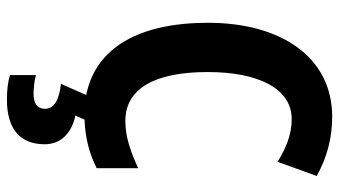

<svg xmlns="http://www.w3.org/2000/svg" viewBox="-238 -526 1004 569"><g transform="rotate(90 264.5 -242.0)"><path d="M408 128C408 79 374 48 323 37L335 10C389 8 435 -4 479 -26V-149C431 -127 387 -111 339 -111C243 -111 194 -198 194 -355C194 -502 241 -604 334 -604C379 -604 420 -587 460 -562L502 -678C447 -709 388 -724 327 -724C148 -724 48 -570 48 -356C48 -153 121 -23 262 5L229 80C278 85 303 101 303 127C303 150 287 161 259 161C243 161 221 159 203 154V231C223 237 247 240 276 240C366 240 408 198 408 128Z"/></g></svg>

Font: Noto Sans Ethiopic Condensed
Style: Bold
Weight: 700
Width: 3
Designer: Monotype Design Team
Foundry: Monotype Imaging Inc.
Version: Version 2.102